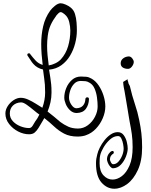

<svg xmlns="http://www.w3.org/2000/svg" viewBox="-20 -777 925 1174"><path d="M455 58Q406 58 372 40Q338 22 310.5 -4Q283 -30 251 -55Q243 -40 233.5 -25Q224 -10 215 6Q205 22 192.5 33Q180 44 158 44Q124 44 91 27Q58 10 35.5 -19Q13 -48 13 -83Q13 -106 27 -128Q41 -150 63 -164.5Q85 -179 107 -179Q128 -179 151.5 -168.5Q175 -158 198 -143.5Q221 -129 239 -118Q256 -166 256 -211Q256 -240 254.5 -259Q253 -278 250 -299Q247 -320 243 -352Q207 -360 184 -386Q174 -397 166 -410.5Q158 -424 149 -436Q147 -438 147 -442Q147 -451 158 -451Q162 -451 165 -447H164Q180 -426 197.5 -407Q215 -388 241 -380Q237 -412 234.5 -444.5Q232 -477 232 -508Q232 -564 244 -616.5Q256 -669 287 -712Q297 -726 316 -741.5Q335 -757 351 -757Q363 -757 381.5 -749Q400 -741 412 -731Q431 -716 438.5 -691.5Q446 -667 448 -640Q450 -613 450 -590Q450 -552 439.5 -511.5Q429 -471 408 -436Q387 -401 355 -378Q323 -355 280 -351Q285 -320 288 -300.5Q291 -281 293 -261.5Q295 -242 295 -211Q295 -180 288.5 -151Q282 -122 271 -95Q291 -80 310.5 -63.5Q330 -47 349 -31Q372 -14 397.5 -2.5Q423 9 457 9Q490 9 517.5 -11.5Q545 -32 561 -63.5Q577 -95 577 -126Q577 -151 573 -181Q569 -211 558 -236Q547 -261 526 -272Q515 -279 503 -280.5Q491 -282 474 -282Q450 -282 434 -265.5Q418 -249 410 -225.5Q402 -202 402 -180Q402 -158 416.5 -136.5Q431 -115 447 -115Q474 -116 487.5 -131.5Q501 -147 502 -170Q502 -176 505.5 -179Q509 -182 513 -182Q524 -182 524 -171Q523 -136 505 -111.5Q487 -87 449 -86Q426 -86 408.5 -102.5Q391 -119 382 -141Q373 -163 373 -180Q373 -209 385 -238.5Q397 -268 420 -288.5Q443 -309 475 -309Q492 -309 507.5 -307.5Q523 -306 540 -296Q565 -282 584 -253.5Q603 -225 613.5 -191Q624 -157 624 -126Q624 -91 608.5 -54.5Q593 -18 566.5 10Q540 38 505 50Q498 53 484 55.5Q470 58 455 58ZM278 -377Q298 -380 318.5 -390Q339 -400 352 -414Q383 -448 396.5 -494.5Q410 -541 410 -590Q410 -615 403 -643.5Q396 -672 376 -689Q372 -693 364 -698Q356 -703 351 -703Q345 -703 338 -696.5Q331 -690 326 -684Q303 -653 290 -624.5Q277 -596 272 -558Q270 -543 269 -527.5Q268 -512 268 -497Q268 -467 271 -437Q274 -407 278 -377ZM158 6Q171 6 180 -9Q189 -24 195 -34Q202 -43 208.5 -53.5Q215 -64 221 -77H220Q208 -85 186.5 -103Q165 -121 144 -136Q123 -151 109 -151Q78 -150 59 -131.5Q40 -113 40 -83Q40 -56 58.5 -36Q77 -16 104.5 -5Q132 6 158 6ZM679 377Q634 377 600.5 339Q567 301 567 222Q567 205 569 193.5Q571 182 575 166Q579 148 590.5 125Q602 102 619 80.5Q636 59 657 45Q678 31 700 31Q723 31 736.5 49.5Q750 68 755.5 91.5Q761 115 761 131Q761 152 750 180.5Q739 209 719 230Q699 251 671 252Q663 252 654 242Q645 232 639.5 218.5Q634 205 634 196Q635 178 644 164.5Q653 151 663 147Q665 146 667 146Q676 146 676 156Q676 161 671 164Q666 166 659.5 174.5Q653 183 652 197Q652 204 658.5 216Q665 228 673 227Q690 227 704 211.5Q718 196 727 174Q736 152 736 131Q736 123 733 105Q730 87 722.5 71Q715 55 702 55Q676 55 653 75.5Q630 96 614 123Q598 150 593 171Q590 184 589.5 196Q589 208 589 222Q589 270 613 295.5Q637 321 668 321Q697 321 725 300Q753 279 772 235Q791 191 791 123Q791 79 786 43Q781 7 773 -32Q772 -36 768.5 -58Q765 -80 760 -110Q755 -140 750 -169.5Q745 -199 741.5 -219.5Q738 -240 737 -242Q735 -250 734.5 -258.5Q734 -267 733 -276L761 -293Q761 -292 760.5 -291.5Q760 -291 760 -289Q760 -286 761.5 -282.5Q763 -279 764 -276Q764 -268 769.5 -259.5Q775 -251 776 -243Q787 -194 804.5 -142Q822 -90 831 -44Q840 -1 844.5 38Q849 77 849 124Q849 206 823 262.5Q797 319 758 348Q719 377 679 377ZM763 -356Q743 -356 730.5 -364.5Q718 -373 718 -390Q718 -408 732.5 -419.5Q747 -431 767 -432Q779 -432 788 -421Q797 -410 798 -399Q798 -385 787 -370.5Q776 -356 763 -356Z"/></svg>

Font: Ruge Boogie
Style: Regular
Weight: 400
Designer: Robert E. Leuschke
Foundry: Robert E. Leuschke
Version: Version 1.010; ttfautohint (v1.8.3)